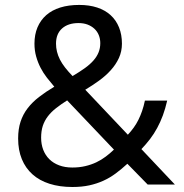

<svg xmlns="http://www.w3.org/2000/svg" viewBox="-20 -745 742 775"><path d="M206.1 -568.8Q206.1 -552.2 210 -536.4Q213.9 -520.5 221.9 -504.6Q230 -488.8 242.7 -472.4Q255.4 -456.1 272.9 -438Q301.8 -455.1 322.8 -470.2Q343.8 -485.4 357.4 -501Q371.1 -516.6 377.9 -533.7Q384.8 -550.8 384.8 -570.8Q384.8 -588.4 378.7 -603.3Q372.6 -618.2 361.1 -628.9Q349.6 -639.6 333.5 -645.8Q317.4 -651.9 296.9 -651.9Q254.9 -651.9 230.5 -630.1Q206.1 -608.4 206.1 -568.8ZM272 -68.8Q300.3 -68.8 324.2 -74.5Q348.1 -80.1 368.7 -89.8Q389.2 -99.6 406.7 -112.8Q424.3 -126 439.9 -141.1L251 -339.8Q225.6 -323.7 206.1 -308.3Q186.5 -293 173.1 -275.4Q159.7 -257.8 152.8 -237.1Q146 -216.3 146 -189Q146 -162.6 154.5 -140.4Q163.1 -118.2 179.2 -102.3Q195.3 -86.4 218.8 -77.6Q242.2 -68.8 272 -68.8ZM53.2 -186Q53.2 -224.1 63 -253.9Q72.8 -283.7 91.6 -308.1Q110.4 -332.5 137.5 -353.5Q164.6 -374.5 199.2 -395Q184.1 -412.6 169.4 -431.4Q154.8 -450.2 143.8 -471.4Q132.8 -492.7 126 -516.8Q119.1 -541 119.1 -568.8Q119.1 -605.5 131.3 -634.5Q143.6 -663.6 166.5 -683.8Q189.5 -704.1 223.1 -714.6Q256.8 -725.1 299.8 -725.1Q340.3 -725.1 372.3 -714.6Q404.3 -704.1 426.5 -683.8Q448.7 -663.6 460.4 -634.5Q472.2 -605.5 472.2 -568.8Q472.2 -537.6 460 -511Q447.8 -484.4 427.2 -461.7Q406.7 -439 380.1 -419.7Q353.5 -400.4 324.2 -382.8L496.1 -201.2Q509.3 -215.3 519.8 -230Q530.3 -244.6 538.6 -261.2Q546.9 -277.8 553.5 -296.9Q560.1 -315.9 564.9 -338.9H654.8Q647.5 -306.6 637.5 -279.5Q627.4 -252.4 614.5 -228.5Q601.6 -204.6 585.7 -183.8Q569.8 -163.1 550.8 -143.1L686 0H576.2L494.1 -84Q470.2 -62 446.8 -44.7Q423.3 -27.3 397 -15.4Q370.6 -3.4 340.3 3.2Q310.1 9.8 272 9.8Q220.7 9.8 179.9 -3.2Q139.2 -16.1 111.1 -41.3Q83 -66.4 68.1 -102.8Q53.2 -139.2 53.2 -186Z"/></svg>

Font: Noto Sans Lao UI
Style: Regular
Weight: 400
Designer: Danh Hong
Foundry: Danh Hong
Version: Version 1.03 uh